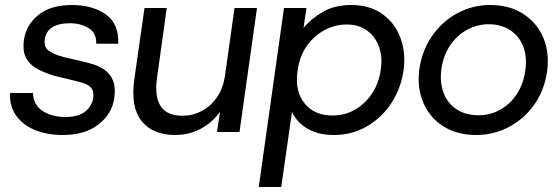

<svg xmlns="http://www.w3.org/2000/svg" viewBox="-20 -528 2241 768"><path d="M231 12Q170 12 122 -7Q74 -26 46 -63.5Q18 -101 20 -156H112Q113 -109 150 -84.5Q187 -60 241 -60Q294 -60 321 -82Q348 -104 353 -137Q356 -163 345 -176Q334 -189 315.5 -195Q297 -201 279 -205Q259 -210 238.5 -215Q218 -220 200 -224Q166 -234 134.5 -249.5Q103 -265 86 -293.5Q69 -322 76 -370Q85 -429 134 -468.5Q183 -508 268 -508Q350 -508 403 -470.5Q456 -433 453 -353H365Q366 -396 334.5 -415.5Q303 -435 260 -435Q168 -435 159 -370Q155 -340 174.5 -325.5Q194 -311 231 -301Q249 -296 270.5 -291.5Q292 -287 307 -283Q330 -278 355 -270Q380 -262 401 -246.5Q422 -231 432.5 -204.5Q443 -178 437 -136Q429 -74 375 -31Q321 12 231 12Z M680 12Q592 12 547 -43Q502 -98 517 -209L558 -496H647L608 -216Q587 -65 710 -65Q750 -65 786 -83.5Q822 -102 847 -137.5Q872 -173 880 -225L918 -496H1008L938 0H848L860 -81Q829 -37 782 -12.5Q735 12 680 12Z M1015 220 1116 -496H1206L1194 -416Q1223 -452 1270.5 -480Q1318 -508 1385 -508Q1459 -508 1509.5 -472Q1560 -436 1582 -376Q1604 -316 1594 -244Q1583 -173 1545 -115Q1507 -57 1447.5 -22.5Q1388 12 1315 12Q1254 12 1210.5 -13Q1167 -38 1148 -81L1105 220ZM1310 -66Q1360 -66 1401 -90Q1442 -114 1469 -155.5Q1496 -197 1503 -249Q1511 -300 1496 -341Q1481 -382 1448 -406Q1415 -430 1366 -430Q1320 -430 1278 -407.5Q1236 -385 1206.5 -343Q1177 -301 1170 -242Q1159 -164 1198 -115Q1237 -66 1310 -66Z M1885 12Q1808 12 1753 -23Q1698 -58 1672.5 -119Q1647 -180 1658 -256Q1670 -331 1711 -388Q1752 -445 1812 -476.5Q1872 -508 1940 -508Q2018 -508 2073 -472.5Q2128 -437 2153.5 -376.5Q2179 -316 2168 -240Q2157 -165 2116 -108Q2075 -51 2014.5 -19.5Q1954 12 1885 12ZM1895 -67Q1941 -67 1980.5 -89Q2020 -111 2046.5 -150.5Q2073 -190 2081 -245Q2089 -297 2074 -339Q2059 -381 2023 -406Q1987 -431 1934 -431Q1891 -431 1850.5 -410Q1810 -389 1781.5 -348Q1753 -307 1745 -248Q1739 -197 1754.5 -156Q1770 -115 1806 -91Q1842 -67 1895 -67Z"/></svg>

Font: Host Grotesk
Style: Italic
Weight: 400
Italic angle: -8°
Designer: Doğukan Karapınar based on Poppins by Indian Type Foundry, Jonny Pinhorn
Foundry: Element Type
Version: Version 1.001; ttfautohint (v1.8.4.7-5d5b)